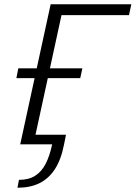

<svg xmlns="http://www.w3.org/2000/svg" viewBox="-20 -678 637 902"><path d="M75 0 218 -658H280L137 0ZM236 -607 247 -658H597L586 -607ZM57 -311 66 -357H367L357 -311ZM62 204 69 167Q115 167 145.5 147.5Q176 128 195 90.5Q214 53 225 0H112L121 -45H290L281 0Q267 72 238 116.5Q209 161 165.5 182.5Q122 204 62 204Z"/></svg>

Font: Ysabeau Infant Light
Style: Italic
Weight: 300
Italic angle: -12°
Designer: Christian Thalmann (Catharsis Fonts)
Version: Version 2.001;gftools[0.9.30]; featfreeze: ss01,ss02,lnum